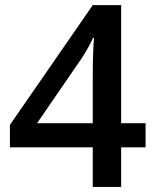

<svg xmlns="http://www.w3.org/2000/svg" viewBox="-20 -736 611 756"><path d="M553.2 -155.8H457V0H345.2V-155.8H19V-244.1L345.2 -715.8H457V-251H553.2ZM345.2 -251V-430.2Q345.2 -525.9 350.1 -586.9H346.2Q332.5 -554.7 303.2 -508.8L126 -251Z"/></svg>

Font: f1_46825          
Style: Regular
Weight: 600
Foundry: Ascender Corporation
Version: Version 1.10